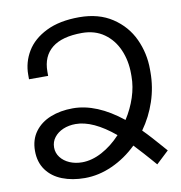

<svg xmlns="http://www.w3.org/2000/svg" viewBox="-85 -839 875 927"><g transform="rotate(-10 353.0 -375.0)"><path d="M612.3 5.4Q602.1 -5.9 586.4 -24.4Q579.6 -32.2 557.4 -57.1Q535.2 -82 514.2 -104Q459 -50.3 392.3 -20.3Q325.7 9.8 257.3 9.8Q195.8 9.8 147 -9.3Q98.1 -28.3 70.1 -66.9Q42 -105.5 42 -161.1Q42 -215.8 70.3 -254.4Q98.6 -293 147.5 -312.5Q196.3 -332 257.3 -332Q374 -332 498.5 -232.4Q529.3 -280.3 546.4 -332.3Q563.5 -384.3 563.5 -434.1V-448.2Q563.5 -511.7 540.3 -565.2Q517.1 -618.7 472.2 -650.6Q427.2 -682.6 363.8 -682.6Q266.1 -682.6 216.8 -642.8Q167.5 -603 167.5 -527.8V-506.8H73.7V-528.8Q73.7 -590.3 105.2 -642.8Q136.7 -695.3 201.9 -727.5Q267.1 -759.8 363.8 -759.8Q459.5 -759.8 525.9 -715.8Q592.3 -671.9 624.8 -601.8Q657.2 -531.7 657.2 -453.1V-439Q657.2 -365.2 634 -295.9Q610.8 -226.6 568.8 -168Q589.8 -147 611.1 -123.3Q632.3 -99.6 648.9 -80.6Q661.6 -65.4 673.8 -52.2ZM447.8 -167Q342.3 -254.9 257.3 -254.9Q223.6 -254.9 196 -243.2Q168.5 -231.4 152.1 -210.2Q135.7 -189 135.7 -161.1Q135.7 -134.3 152.1 -112.8Q168.5 -91.3 196.3 -79.3Q224.1 -67.4 257.3 -67.4Q305.2 -67.4 355 -94Q404.8 -120.6 447.8 -167Z"/></g></svg>

Font: Mardoto
Style: Regular
Weight: 400
Designer: Christian Robertson, Vahan Hovhannisyan
Foundry: Google
Version: Version 1.000